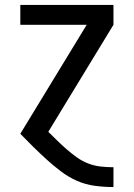

<svg xmlns="http://www.w3.org/2000/svg" viewBox="-20 -540 540 775"><path d="M437 215Q400 215 362.5 210Q325 205 291 190Q257 175 227 152.5Q197 130 169 104.5Q141 79 114.5 53Q88 27 62 0L330 -440H62V-520H438V-440L175 -8Q193 10 211.5 28Q230 46 249.5 63Q269 80 290 95Q311 110 335 119.5Q359 129 385 132Q411 135 437 135H438V215Z"/></svg>

Font: Iosevka SS10 Medium
Style: Regular
Weight: 500
Monospace: yes
Designer: Belleve Invis
Foundry: Belleve Invis
Version: Version 28.0.6; ttfautohint (v1.8.4)